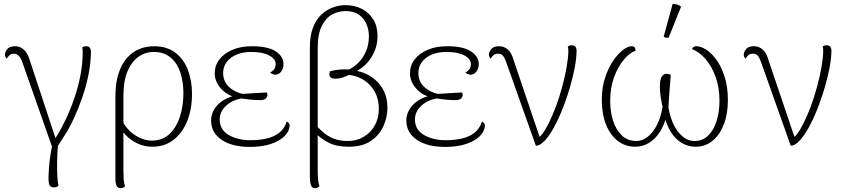

<svg xmlns="http://www.w3.org/2000/svg" viewBox="-20 -756 4429 1005"><path d="M266 35 258 28 98 -427Q89 -454 77.5 -464.5Q66 -475 53 -475Q38 -475 29.5 -467Q21 -459 16 -449Q12 -452 9 -457.5Q6 -463 6 -471Q6 -482 17.5 -498Q29 -514 60 -514Q84 -514 104.5 -496.5Q125 -479 136 -440L281 -1L262 -20Q293 -67 320 -122.5Q347 -178 368 -238.5Q389 -299 401 -361.5Q413 -424 413 -486Q413 -493 412 -499.5Q411 -506 410 -508Q413 -510 419 -512Q425 -514 431 -514Q446 -514 451 -505Q456 -496 456 -487Q456 -431 444 -369.5Q432 -308 411.5 -248.5Q391 -189 367 -137Q343 -85 318 -47ZM263 225Q247 225 240.5 215Q234 205 234 179Q234 156 236.5 121.5Q239 87 244.5 52.5Q250 18 255 -6L284 -7Q280 38 279 83.5Q278 129 280 164.5Q282 200 286 216Q282 220 276 222.5Q270 225 263 225Z M613 229Q603 229 597 224.5Q591 220 588 211Q585 202 584.5 190.5Q584 179 584 164V-251Q584 -320 600 -370Q616 -420 644 -452Q672 -484 708.5 -499Q745 -514 786 -514Q855 -514 899.5 -479Q944 -444 964.5 -387.5Q985 -331 985 -265Q985 -185 960 -122.5Q935 -60 888.5 -24Q842 12 778 12Q719 12 670 -22Q621 -56 594 -114L612 -140Q638 -81 684 -50.5Q730 -20 774 -20Q830 -20 866.5 -54Q903 -88 921.5 -144.5Q940 -201 940 -268Q940 -331 923 -379.5Q906 -428 871.5 -456Q837 -484 785 -484Q739 -484 703 -457.5Q667 -431 646.5 -380.5Q626 -330 626 -255V139Q626 160 627.5 183Q629 206 635 218Q633 221 627 225Q621 229 613 229Z M1289 13Q1194 13 1139.5 -24.5Q1085 -62 1085 -125Q1085 -169 1117.5 -205Q1150 -241 1213 -257L1224 -245Q1171 -254 1137.5 -291.5Q1104 -329 1104 -372Q1104 -413 1128.5 -445Q1153 -477 1197 -495.5Q1241 -514 1298 -514Q1383 -514 1423.5 -487Q1464 -460 1464 -421Q1464 -397 1451.5 -381Q1439 -365 1421 -365Q1414 -365 1407 -368Q1400 -371 1394 -376Q1412 -387 1417.5 -397.5Q1423 -408 1423 -421Q1423 -447 1389.5 -465.5Q1356 -484 1295 -484Q1229 -484 1188.5 -453Q1148 -422 1148 -374Q1148 -327 1182 -298Q1216 -269 1263 -262L1264 -244Q1202 -237 1166 -205Q1130 -173 1130 -131Q1130 -77 1177 -49.5Q1224 -22 1293 -22Q1333 -22 1371.5 -30Q1410 -38 1439 -59Q1468 -80 1481 -120Q1489 -116 1492.5 -110.5Q1496 -105 1496 -100Q1496 -71 1471 -45Q1446 -19 1399.5 -3Q1353 13 1289 13ZM1343 -232Q1311 -232 1285.5 -235Q1260 -238 1241 -241L1244 -264Q1280 -267 1312 -268.5Q1344 -270 1376 -272Q1380 -266 1380 -259Q1380 -250 1371.5 -241Q1363 -232 1343 -232Z M1631 229Q1618 229 1612 221.5Q1606 214 1604 199.5Q1602 185 1602 165V-508Q1602 -568 1618 -610.5Q1634 -653 1661 -678.5Q1688 -704 1721 -716.5Q1754 -729 1789 -729Q1835 -729 1873 -710Q1911 -691 1933.5 -655Q1956 -619 1956 -567Q1956 -509 1925.5 -458.5Q1895 -408 1838 -379L1793 -386Q1824 -398 1851 -423Q1878 -448 1894.5 -484.5Q1911 -521 1911 -567Q1911 -598 1899 -628Q1887 -658 1860 -678Q1833 -698 1789 -698Q1752 -698 1719 -680.5Q1686 -663 1664.5 -620.5Q1643 -578 1643 -504V136Q1643 160 1645 183Q1647 206 1652 218Q1650 221 1644 225Q1638 229 1631 229ZM1807 12Q1742 12 1701.5 -8.5Q1661 -29 1633 -58L1635 -99Q1650 -83 1672 -63.5Q1694 -44 1725.5 -31Q1757 -18 1800 -18Q1847 -18 1884 -40Q1921 -62 1942 -100Q1963 -138 1963 -186Q1963 -258 1920 -306.5Q1877 -355 1807 -364Q1788 -355 1772 -349.5Q1756 -344 1736 -344Q1720 -344 1712 -350Q1704 -356 1704 -367Q1704 -371 1705 -375Q1706 -379 1707 -383Q1734 -390 1760 -392Q1786 -394 1813 -392L1814 -390Q1873 -385 1916.5 -358.5Q1960 -332 1984 -289.5Q2008 -247 2008 -191Q2008 -143 1987 -96Q1966 -49 1921.5 -18.5Q1877 12 1807 12Z M2311 13Q2216 13 2161.5 -24.5Q2107 -62 2107 -125Q2107 -169 2139.5 -205Q2172 -241 2235 -257L2246 -245Q2193 -254 2159.5 -291.5Q2126 -329 2126 -372Q2126 -413 2150.5 -445Q2175 -477 2219 -495.5Q2263 -514 2320 -514Q2405 -514 2445.5 -487Q2486 -460 2486 -421Q2486 -397 2473.5 -381Q2461 -365 2443 -365Q2436 -365 2429 -368Q2422 -371 2416 -376Q2434 -387 2439.5 -397.5Q2445 -408 2445 -421Q2445 -447 2411.5 -465.5Q2378 -484 2317 -484Q2251 -484 2210.5 -453Q2170 -422 2170 -374Q2170 -327 2204 -298Q2238 -269 2285 -262L2286 -244Q2224 -237 2188 -205Q2152 -173 2152 -131Q2152 -77 2199 -49.5Q2246 -22 2315 -22Q2355 -22 2393.5 -30Q2432 -38 2461 -59Q2490 -80 2503 -120Q2511 -116 2514.5 -110.5Q2518 -105 2518 -100Q2518 -71 2493 -45Q2468 -19 2421.5 -3Q2375 13 2311 13ZM2365 -232Q2333 -232 2307.5 -235Q2282 -238 2263 -241L2266 -264Q2302 -267 2334 -268.5Q2366 -270 2398 -272Q2402 -266 2402 -259Q2402 -250 2393.5 -241Q2385 -232 2365 -232Z M2785 7 2631 -427Q2622 -453 2613 -464Q2604 -475 2588 -475Q2572 -475 2563 -467Q2554 -459 2549 -449Q2545 -452 2542 -457.5Q2539 -463 2539 -471Q2539 -482 2550.5 -498Q2562 -514 2593 -514Q2617 -514 2637 -498Q2657 -482 2669 -440L2809 -26L2787 -30Q2801 -32 2818.5 -55Q2836 -78 2854 -115Q2872 -152 2889 -196Q2908 -247 2923 -302.5Q2938 -358 2946.5 -408Q2955 -458 2955 -491Q2955 -498 2954 -505Q2953 -512 2952 -513Q2955 -515 2960.5 -517Q2966 -519 2972 -519Q2988 -519 2993 -510Q2998 -501 2998 -493Q2998 -454 2989 -405.5Q2980 -357 2965.5 -306.5Q2951 -256 2933.5 -209Q2916 -162 2899 -127Q2879 -85 2858.5 -54.5Q2838 -24 2819.5 -8.5Q2801 7 2785 7Z M3625 -514Q3649 -514 3677.5 -495.5Q3706 -477 3731.5 -441Q3757 -405 3773.5 -352.5Q3790 -300 3790 -233Q3790 -159 3768.5 -104Q3747 -49 3709 -18.5Q3671 12 3622 12Q3566 12 3523 -27Q3480 -66 3460 -141H3467Q3445 -66 3402 -27Q3359 12 3305 12Q3253 12 3213.5 -18.5Q3174 -49 3152 -104.5Q3130 -160 3130 -234Q3130 -296 3146.5 -347Q3163 -398 3188 -435.5Q3213 -473 3239.5 -493.5Q3266 -514 3286 -514Q3298 -514 3302.5 -507Q3307 -500 3307 -491Q3275 -479 3244.5 -442.5Q3214 -406 3194 -351Q3174 -296 3174 -227Q3174 -172 3189 -124.5Q3204 -77 3234.5 -47.5Q3265 -18 3311 -18Q3343 -18 3371 -40.5Q3399 -63 3419.5 -103.5Q3440 -144 3448 -197Q3443 -219 3438.5 -247Q3434 -275 3434 -304Q3434 -340 3444 -355Q3454 -370 3469 -370Q3474 -370 3480 -368.5Q3486 -367 3491 -363Q3488 -323 3484.5 -280.5Q3481 -238 3479 -193Q3493 -112 3530.5 -65Q3568 -18 3615 -18Q3659 -18 3688 -47.5Q3717 -77 3731.5 -124.5Q3746 -172 3746 -228Q3746 -297 3726 -353Q3706 -409 3673 -447Q3640 -485 3602 -499Q3608 -514 3625 -514ZM3480 -559Q3475 -558 3466 -559Q3457 -560 3454 -564L3501 -736Q3514 -735 3525 -732Q3536 -729 3545 -721Z M4119 7 3965 -427Q3956 -453 3947 -464Q3938 -475 3922 -475Q3906 -475 3897 -467Q3888 -459 3883 -449Q3879 -452 3876 -457.5Q3873 -463 3873 -471Q3873 -482 3884.5 -498Q3896 -514 3927 -514Q3951 -514 3971 -498Q3991 -482 4003 -440L4143 -26L4121 -30Q4135 -32 4152.5 -55Q4170 -78 4188 -115Q4206 -152 4223 -196Q4242 -247 4257 -302.5Q4272 -358 4280.5 -408Q4289 -458 4289 -491Q4289 -498 4288 -505Q4287 -512 4286 -513Q4289 -515 4294.5 -517Q4300 -519 4306 -519Q4322 -519 4327 -510Q4332 -501 4332 -493Q4332 -454 4323 -405.5Q4314 -357 4299.5 -306.5Q4285 -256 4267.5 -209Q4250 -162 4233 -127Q4213 -85 4192.5 -54.5Q4172 -24 4153.5 -8.5Q4135 7 4119 7Z"/></svg>

Font: Arima ExtraLight
Style: Regular
Weight: 250
Designer: Joana Correia and Natanael Gama
Foundry: NDISCOVER
Version: Version 1.101;gftools[0.9.23]